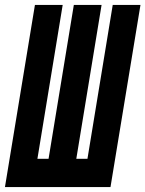

<svg xmlns="http://www.w3.org/2000/svg" viewBox="-39 -755 587 775"><path d="M-19 0 102 -735H214L112 -114H157L259 -735H371L269 -114H314L416 -735H528L407 0Z"/></svg>

Font: Iosevka Term Curly Heavy
Style: Italic
Weight: 900
Italic angle: -9°
Designer: Belleve Invis
Foundry: Belleve Invis
Version: Version 32.3.0